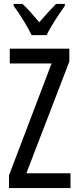

<svg xmlns="http://www.w3.org/2000/svg" viewBox="-20 -963 401 983"><path d="M341 0H26V-65L244 -638H30V-714H335V-648L115 -76H341ZM142 -783Q126 -816 101 -857Q76 -898 50 -933V-943H95Q114 -926 136.5 -900.5Q159 -875 181 -849Q207 -879 224.5 -898Q242 -917 267 -943H312V-933Q290 -902 262.5 -860Q235 -818 219 -783Z"/></svg>

Font: Noto Sans Khmer UI ExtraCondensed
Style: Regular
Weight: 400
Width: 2
Designer: Danh Hong and the Monotype Design Team
Foundry: Monotype Imaging Inc.
Version: Version 2.002; ttfautohint (v1.8.4.7-5d5b)